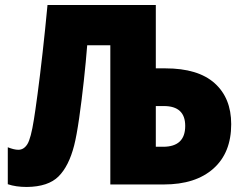

<svg xmlns="http://www.w3.org/2000/svg" viewBox="-20 -734 967 764"><path d="M275 -155Q285 -194 295 -264Q305 -334 313.5 -412Q322 -490 327 -554H419V0H632Q758 0 829 -63Q900 -126 900 -240Q900 -344 834 -403Q768 -462 638 -462H600V-714H169Q160 -618 149.5 -524.5Q139 -431 129.5 -360Q120 -289 115 -259Q103 -183 89 -160.5Q75 -138 53 -138Q36 -138 11 -148V-1Q43 10 87 10Q172 9 213 -32Q254 -73 275 -155ZM600 -312H632Q717 -312 717 -233Q717 -150 629 -150H600Z"/></svg>

Font: Noto Sans UI SemiCondensed Black
Style: Regular
Weight: 900
Width: 4
Designer: Monotype Design Team
Foundry: Monotype Imaging Inc.
Version: 1.001